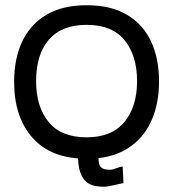

<svg xmlns="http://www.w3.org/2000/svg" viewBox="-20 -593 659 734"><path d="M312 14Q176 14 105 -65.5Q34 -145 34 -280Q34 -369 65 -434.5Q96 -500 157.5 -536.5Q219 -573 312 -573Q403 -573 464.5 -537Q526 -501 557 -435.5Q588 -370 588 -281Q588 -194 557 -127.5Q526 -61 464.5 -23.5Q403 14 312 14ZM379 121Q362 121 344 118Q326 115 311 103Q296 91 287 66Q278 41 278 -2V-39H356V-7Q356 12 357.5 26.5Q359 41 368.5 48.5Q378 56 401 56Q410 56 425 50Q440 44 449 44L452 107Q451 107 441.5 109Q432 111 419.5 114Q407 117 395.5 119Q384 121 379 121ZM311 -68Q407 -68 455.5 -126.5Q504 -185 504 -283Q504 -380 456.5 -439Q409 -498 311 -498Q216 -498 167 -441.5Q118 -385 118 -283Q118 -185 166 -126.5Q214 -68 311 -68Z"/></svg>

Font: Darker Grotesque Light SemiBold
Style: Regular
Weight: 600
Version: Version 1.000;gftools[0.9.28]